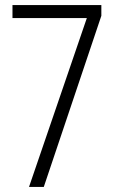

<svg xmlns="http://www.w3.org/2000/svg" viewBox="-20 -800 454 754"><path d="M94 -66 321 -729H29V-780H378V-738L152 -66Z"/></svg>

Font: Noto Sans Malayalam UI ExtraCondensed Light
Style: Regular
Weight: 300
Width: 2
Designer: Jelle Bosma - Monotype Design Team
Foundry: Monotype Imaging Inc.
Version: Version 2.104; ttfautohint (v1.8.4.7-5d5b)